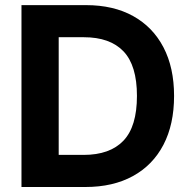

<svg xmlns="http://www.w3.org/2000/svg" viewBox="-20 -748 762 768"><path d="M321.8 0H65.9V-727.5H324.2Q433.6 -727.5 512.5 -683.8Q591.3 -640.1 633.8 -558.8Q676.3 -477.5 676.3 -364.3Q676.3 -250.5 633.8 -168.9Q591.3 -87.4 511.7 -43.7Q432.1 0 321.8 0ZM214.8 -128.4H314.5Q419.4 -128.4 473.6 -185.1Q527.8 -241.7 527.8 -364.3Q527.8 -486.3 473.9 -542.7Q419.9 -599.1 315.4 -599.1H214.8Z"/></svg>

Font: Inter-Bold
Style: Bold
Weight: 700
Designer: Rasmus Andersson
Foundry: rsms
Version: Version 4.000;git-a52131595